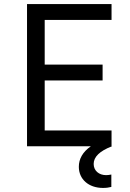

<svg xmlns="http://www.w3.org/2000/svg" viewBox="-20 -720 640 945"><path d="M113 0H427C387 28 368 62 368 101C368 162 416 205 487 205C503 205 517 203 528 200V139C519 141 509 142 502 142C467 142 441 120 441 87C441 52 471 23 531 0L529 -1V-78H200V-324H485V-402H200V-622H529V-700H113Z"/></svg>

Font: CommitMonoNiceRocks
Style: Regular
Weight: 400
Monospace: yes
Designer: Eigil Nikolajsen
Foundry: Eigil Nikolajsen
Version: Version 1.143